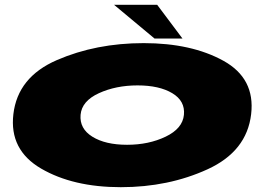

<svg xmlns="http://www.w3.org/2000/svg" viewBox="-20 -772 1122 797"><path d="M481.5 5Q283.5 5 150.8 -72.2Q18 -149.5 35.5 -298Q53.5 -452 216 -522.5Q378.5 -593 576.5 -593Q774.5 -593 907.2 -519.8Q1040 -446.5 1022.5 -298Q1004.5 -144 842 -69.5Q679.5 5 481.5 5ZM507.5 -171Q597.5 -171 667.8 -204.8Q738 -238.5 743.5 -295.5Q749 -353 695 -385.2Q641 -417.5 551 -417.5Q461 -417.5 390.2 -385Q319.5 -352.5 314.5 -295.5Q309.5 -238 363.5 -204.5Q417.5 -171 507.5 -171ZM621.5 -612 453.5 -752H632.5L737.5 -612Z"/></svg>

Font: Anybody UltraExpanded Black
Style: Italic
Weight: 900
Width: 9
Italic angle: -10°
Designer: Tyler Finck
Foundry: Etcetera Type Company
Version: Version 1.010; ttfautohint (v1.8.3) -l 8 -r 50 -G 200 -x 14 